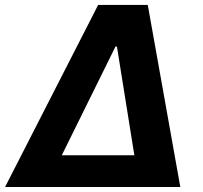

<svg xmlns="http://www.w3.org/2000/svg" viewBox="-42 -747 810 767"><path d="M-21.7 0H678.3L548.3 -727.3H350.1ZM204.9 -126.8 419.4 -561.1H425.1L494.7 -126.8Z"/></svg>

Font: Magic Ui Pro
Style: Bold Italic
Weight: 700
Italic angle: -9.39999°
Designer: Stefan Endress, Andreas Faust
Version: Version 1.000;FEAKit 1.0